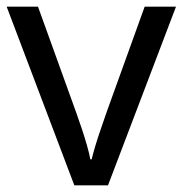

<svg xmlns="http://www.w3.org/2000/svg" viewBox="-20 -556 548 576"><path d="M203 0 0 -536H94L208 -220Q216 -198 225 -171Q234 -144 241 -119.5Q248 -95 251 -78H255Q259 -95 266.5 -120Q274 -145 283.5 -172Q293 -199 300 -220L414 -536H508L304 0Z"/></svg>

Font: Noto Sans Telugu
Style: Regular
Weight: 400
Designer: Jelle Bosma - Monotype Design Team
Foundry: Monotype Imaging Inc.
Version: Version 2.003